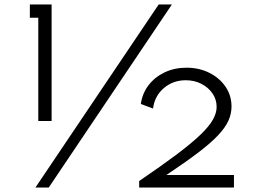

<svg xmlns="http://www.w3.org/2000/svg" viewBox="-20 -845 1230 865"><path d="M152.5 -300H212.5V-825H114.5V-765H152.5ZM139.5 0H199.5L754.5 -825H695ZM607 0H1034V-56.5H729.5Q815 -113.5 872 -156.8Q929 -200 962 -235Q995 -270 1009 -301.2Q1023 -332.5 1023 -364.5Q1023 -415 996 -454.5Q969 -494 923 -517Q877 -540 820 -540Q766 -540 721.8 -519Q677.5 -498 649.2 -461Q621 -424 614.5 -376.5L669.5 -356Q676.5 -412.5 718 -448Q759.5 -483.5 817 -483.5Q856 -483.5 887.5 -467.2Q919 -451 937.5 -423.8Q956 -396.5 956 -363.5Q956 -336 939.2 -306Q922.5 -276 883 -238Q843.5 -200 776 -149.2Q708.5 -98.5 607 -29.5Z"/></svg>

Font: Spartan
Style: Regular
Weight: 400
Designer: Matt Bailey, Mirko Velimirovic
Foundry: Matt Bailey
Version: Version 1.003; ttfautohint (v1.8.3)